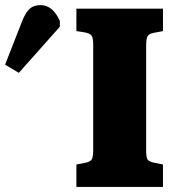

<svg xmlns="http://www.w3.org/2000/svg" viewBox="-259 -734 701 754"><path d="M41 0V-88L77 -95Q97 -99 102 -109.5Q107 -120 107 -145V-558Q107 -584 101 -593.5Q95 -603 73 -607L41 -612V-700H381V-612L345 -605Q327 -602 321 -592.5Q315 -583 315 -555V-142Q315 -116 320.5 -107.5Q326 -99 347 -95L381 -88V0ZM-185 -448 -239 -480 -172 -651Q-158 -686 -142 -700Q-126 -714 -100 -714Q-52 -714 -24 -652V-629Z"/></svg>

Font: Literata 12pt ExtraBold
Style: Regular
Weight: 800
Designer: Latin by Veronika Burian and Jose Scaglione. Greek by Irene Vlachou. Cyrillic by Vera Evstafieva.
Foundry: TypeTogether
Version: Version 3.002